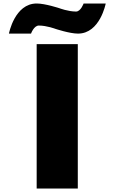

<svg xmlns="http://www.w3.org/2000/svg" viewBox="-20 -1077 655 1097"><path d="M297 -912C297 -912 378.2 -885 425.5 -885C551.5 -885 584 -1057 584 -1057H457.7C457.7 -1057 441.5 -1011 414.5 -1011C369.5 -1011 319.5 -1030 319.5 -1030C319.5 -1030 238.2 -1057 189.5 -1057C63.5 -1057 31 -885 31 -885H157.3C157.3 -885 173.5 -931 202 -931C247 -931 297 -912 297 -912ZM424.5 -825H189.5V0H424.5Z"/></svg>

Font: Blink
Style: Wide
Weight: 400
Designer: Mew Too
Foundry: Cannot Into Space Fonts
Version: Version 001.000